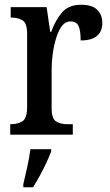

<svg xmlns="http://www.w3.org/2000/svg" viewBox="-20 -566 463 807"><path d="M23 0V-44H26Q55 -44 74.5 -56.5Q94 -69 94 -116V-424Q94 -468 75.5 -480Q57 -492 28 -492H25V-536H176L191 -432H195Q213 -481 240.5 -513.5Q268 -546 321 -546Q367 -546 388.5 -525Q410 -504 410 -469Q410 -435 388 -415.5Q366 -396 319 -396Q319 -438 310 -457Q301 -476 276 -476Q255 -476 240.5 -457Q226 -438 216.5 -407.5Q207 -377 202 -342Q197 -307 197 -274V-111Q197 -67 216 -55.5Q235 -44 262 -44H286V0ZM78 208Q86 175 94.5 136Q103 97 108 61H195V71Q187 92 174.5 119Q162 146 147 173Q132 200 119 221H78Z"/></svg>

Font: Noto Serif Lao Condensed Medium
Style: Regular
Weight: 500
Width: 3
Designer: Monotype Design Team
Foundry: Monotype Imaging Inc.
Version: Version 2.003; ttfautohint (v1.8.4.7-5d5b)